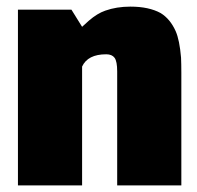

<svg xmlns="http://www.w3.org/2000/svg" viewBox="-20 -560 595 580"><path d="M527.8 0H334V-344.2Q334 -374.5 326.2 -385.3Q318.4 -396 300.8 -396Q245.1 -396 228 -358.9V0H34.2V-530.8H195.8L228 -479L248.5 -497.6Q273.9 -519.5 297.9 -527.8Q332 -540 374 -540Q429.7 -540 465.3 -520.5Q494.1 -502.9 510.7 -465.8Q522.5 -439 526.9 -386.2Q527.8 -366.2 527.8 -339.8Z"/></svg>

Font: Squarion Black
Style: Regular
Weight: 900
Designer: Natanael Gama
Version: Version 1.00;September 12, 2019;FontCreator 11.5.0.2425 64-b